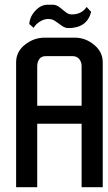

<svg xmlns="http://www.w3.org/2000/svg" viewBox="-20 -783 450 803"><path d="M409.7 0H321.3V-265.6H135.7V0H47.4V-522.5Q47.4 -566.9 84.5 -596.2Q121.6 -625.5 166.5 -625.5H293.5Q337.4 -625.5 373.5 -595.7Q409.7 -565.9 409.7 -522.5ZM321.3 -340.8V-506.3Q321.3 -523.9 311.3 -536.1Q301.3 -548.3 282.7 -548.3H172.4Q153.3 -548.3 144.5 -536.1Q135.7 -523.9 135.7 -506.3V-340.8ZM280.3 -722.7Q321.3 -722.7 342.3 -753.9L361.3 -733.4Q343.8 -665.5 265.6 -665.5Q250.5 -665.5 233.4 -678.7Q215.8 -691.9 206.1 -697.8Q196.3 -703.6 180.7 -703.6Q165 -703.6 147.9 -693.4Q130.4 -683.1 120.6 -666.5L102.5 -682.6Q104.5 -712.9 127 -737.3Q150.9 -763.7 179.7 -763.2H203.1Q217.8 -762.7 233.9 -749Q250 -735.4 259.3 -729Q268.6 -722.7 280.3 -722.7Z"/></svg>

Font: Uroob
Style: Regular
Weight: 400
Designer: Hussain K H
Foundry: Swanthanthra Malayalam Computing(http://smc.org.in)
Version: Version 2.0.0+20200101